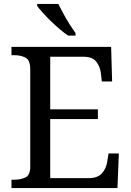

<svg xmlns="http://www.w3.org/2000/svg" viewBox="-20 -951 663 971"><path d="M38 0V-42H51Q84 -42 108.5 -53.5Q133 -65 133 -109V-600Q133 -647 109 -659.5Q85 -672 51 -672H38V-714H542L547 -539H495L490 -582Q486 -615 466.5 -639.5Q447 -664 402 -664H234V-398H475V-349H234V-50H427Q474 -50 495.5 -74.5Q517 -99 522 -132L529 -175H581L574 0ZM324 -771Q304 -785 281 -804.5Q258 -824 235.5 -846Q213 -868 195 -888Q177 -908 168 -921V-931H275Q286 -909 300.5 -882Q315 -855 331.5 -829Q348 -803 362 -784V-771Z"/></svg>

Font: Noto Naskh Arabic UI
Style: Regular
Weight: 400
Designer: Monotype Design Team, David Williams, Mohamad Dakak and Nizar Qandah
Foundry: Monotype Imaging Inc.
Version: Version 2.014